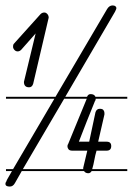

<svg xmlns="http://www.w3.org/2000/svg" viewBox="-22 -643 488 706"><path d="M100 -335Q96 -322 85 -322Q66 -322 66 -342L109 -520L56 -460Q50 -454 43 -454Q36 -454 31 -459.5Q26 -465 26 -471Q26 -478 28 -481L127 -591Q133 -597 141 -597Q147 -597 152 -591.5Q157 -586 157 -578ZM372 -610Q380 -623 392 -623Q399 -623 402.5 -620Q406 -617 406 -613Q406 -610 401 -600L218 -287H298Q302 -297 311 -297Q325 -297 329 -287H446V-280H330Q330 -274 327 -271Q311 -231 297 -196.5Q283 -162 268 -122H306L329 -230Q333 -243 345 -243Q355 -243 358.5 -238Q362 -233 362 -228V-222L339 -122H370Q387 -122 387 -106Q387 -89 370 -89H333Q328 -72 325 -55Q322 -38 317 -21H446V-14H315Q310 -6 303 -6Q292 -6 287 -14H58L33 30Q26 43 14 43Q-2 43 -2 33Q-2 28 3 21H2L22 -14H0V-21H26L178 -280H0V-287H182ZM284 -26 299 -89H244Q234 -89 230 -94Q226 -99 226 -105Q226 -109 228 -113V-112Q245 -154 262.5 -196Q280 -238 297 -280H214L62 -21H284Z"/></svg>

Font: Gruenewald VA 3. Klasse
Style: Regular
Weight: 400
Designer: Peter Wiegel
Foundry: Peter Wiegel, nach dem Schriftentwurf von Dr. H. Gr¸newald
Version: Version 0.007